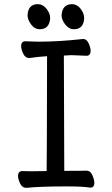

<svg xmlns="http://www.w3.org/2000/svg" viewBox="-20 -894 540 926"><path d="M107 12Q87 12 77 -9Q67 -30 67 -45Q67 -69 88 -69L128 -68L205 -69Q206 -107 207 -623Q159 -620 122 -614Q102 -614 92 -635Q82 -656 82 -671Q82 -695 103 -695Q110 -695 128.5 -694Q147 -693 167 -693Q264 -693 381 -706Q398 -706 407.5 -685Q417 -664 417 -649Q417 -625 397 -625Q340 -628 325 -628L288 -626Q289 -152 290 -70Q384 -70 397 -71Q416 -71 425.5 -49Q435 -27 435 -12Q435 11 415 11Q380 5 304 5Q172 5 107 12ZM172 -753Q147 -753 130 -776Q113 -799 113 -820Q115 -874 163 -874Q186 -874 204 -852Q222 -830 222 -806Q218 -753 172 -753ZM337 -753Q312 -753 294.5 -776Q277 -799 277 -820Q280 -874 328 -874Q351 -874 368.5 -852Q386 -830 386 -806Q383 -753 337 -753Z"/></svg>

Font: LXGW WenKai Mono TC
Style: Bold
Weight: 700
Designer: LXGW / Fontworks Inc.
Foundry: LXGW / Fontworks Inc.
Version: Version 1.330